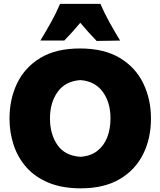

<svg xmlns="http://www.w3.org/2000/svg" viewBox="-20 -986 852 1020"><path d="M409.5 14.5Q309.5 14.5 237.8 -15.5Q166 -45.5 120.2 -97.2Q74.5 -149 52.5 -215.8Q30.5 -282.5 30.5 -355.5Q30.5 -459.5 71.2 -544Q112 -628.5 194.8 -678.5Q277.5 -728.5 404.5 -728.5Q533 -728.5 616.5 -678.2Q700 -628 741 -543.5Q782 -459 782 -356.5Q782 -249.5 739.8 -165.8Q697.5 -82 614.8 -33.8Q532 14.5 409.5 14.5ZM407 -153Q461 -156.5 496.5 -184Q532 -211.5 549.5 -256.2Q567 -301 567 -356.5Q567 -443 525.2 -499Q483.5 -555 407 -560.5Q327.5 -555 286.5 -498.2Q245.5 -441.5 245.5 -356.5Q245.5 -273 285.2 -215.8Q325 -158.5 407 -153ZM493.5 -768.5Q447.5 -816 406.5 -865Q367 -817.5 321.5 -770.5H194.5Q224 -819 251.2 -867.8Q278.5 -916.5 299 -965.5H513.5Q534.5 -916.5 561.5 -867.8Q588.5 -819 618 -770.5Z"/></svg>

Font: Commissioner Flair ExtraBold
Style: Regular
Weight: 800
Designer: Kostas Bartsokas
Foundry: Kostas Bartsokas
Version: Version 1.000; ttfautohint (v1.8.3)